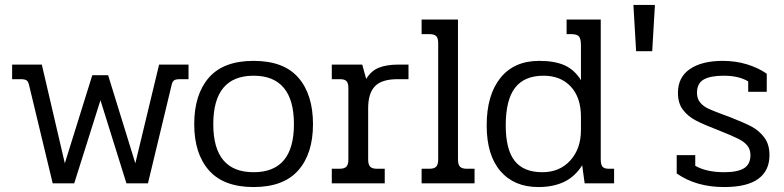

<svg xmlns="http://www.w3.org/2000/svg" viewBox="-20 -741 3169 776"><path d="M97 -399Q94 -412 87 -416.5Q80 -421 63 -421H29V-480H149L242 -81L353 -437H417L527 -81L623 -480H742V-421H708Q691 -421 684 -416.5Q677 -412 674 -399L578 0H491L386 -336L280 0H193Z M765 -239Q765 -359 824 -427Q883 -495 1005 -495Q1127 -495 1186 -427Q1245 -359 1245 -239Q1245 -120 1185.5 -52.5Q1126 15 1005 15Q884 15 824.5 -52.5Q765 -120 765 -239ZM1168 -239Q1168 -337 1127 -386Q1086 -435 1005 -435Q842 -435 842 -239Q842 -45 1005 -45Q1168 -45 1168 -239Z M1321 -59H1353Q1372 -59 1380 -67.5Q1388 -76 1388 -96V-385Q1388 -405 1380.5 -413Q1373 -421 1354 -421H1321V-480H1444L1460 -422Q1480 -455 1511.5 -467.5Q1543 -480 1591 -480H1631V-421H1587Q1523 -421 1495.5 -392.5Q1468 -364 1468 -304V-96Q1468 -76 1476 -67.5Q1484 -59 1503 -59H1535V0H1321Z M1684 -59H1716Q1735 -59 1743 -67.5Q1751 -76 1751 -96V-567Q1751 -587 1743 -595Q1735 -603 1716 -603H1684V-662H1831V-96Q1831 -76 1839 -67.5Q1847 -59 1866 -59H1898V0H1684Z M1947 -234Q1947 -357 2002.5 -426Q2058 -495 2159 -495Q2222 -495 2262 -477Q2302 -459 2328 -417V-557Q2328 -583 2320.5 -593Q2313 -603 2289 -603H2270V-662H2408V-98Q2408 -76 2415 -67.5Q2422 -59 2440 -59H2462V0H2343L2333 -73Q2304 -27 2260 -6Q2216 15 2156 15Q2058 15 2002.5 -49.5Q1947 -114 1947 -234ZM2328 -216V-269Q2328 -347 2287 -391Q2246 -435 2177 -435Q2099 -435 2061.5 -386Q2024 -337 2024 -234Q2024 -137 2060 -91Q2096 -45 2172 -45Q2242 -45 2285 -92.5Q2328 -140 2328 -216Z M2540 -721H2627L2616 -534H2551Z M2715 -40V-114H2790V-71Q2835 -45 2907 -45Q2961 -45 2987 -61Q3013 -77 3013 -114Q3013 -137 3000.5 -152.5Q2988 -168 2964 -180Q2940 -192 2890 -212Q2825 -237 2792.5 -254Q2760 -271 2740 -297.5Q2720 -324 2720 -366Q2720 -429 2768.5 -462Q2817 -495 2901 -495Q2953 -495 2999 -481Q3045 -467 3079 -443V-370H3004V-412Q2966 -435 2905 -435Q2851 -435 2824 -419.5Q2797 -404 2797 -366Q2797 -342 2810 -326.5Q2823 -311 2842.5 -302Q2862 -293 2897 -280Q2927 -269 2932 -267Q2988 -245 3017.5 -229.5Q3047 -214 3068.5 -186Q3090 -158 3090 -114Q3090 -51 3044.5 -18Q2999 15 2907 15Q2793 15 2715 -40Z"/></svg>

Font: Pridi Light
Style: Regular
Weight: 300
Designer: Katatrad Team
Foundry: CadsonDemak
Version: Version 1.003